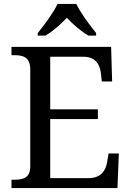

<svg xmlns="http://www.w3.org/2000/svg" viewBox="-20 -951 663 971"><path d="M171 -784V-771H210C248 -793 288 -829 318 -861C348 -829 389 -793 427 -771H466V-784C435 -822 387 -886 366 -931H271C250 -886 202 -822 171 -784ZM38 0H574L581 -175H529L522 -132C515 -88 490 -50 427 -50H234V-349H475V-398H234V-664H402C462 -664 485 -626 490 -582L495 -539H547L542 -714H38V-672H51C96 -672 133 -663 133 -600V-109C133 -50 95 -42 51 -42H38Z"/></svg>

Font: Noto Fangsong KSS Rotated
Style: Regular
Weight: 400
Designer: LIU Zhao, ZHANG Congyu, Kushim JIANG
Foundry: Guyu Beijing Co. Ltd.
Version: Version 1.000;November 16, 2022;FontCreator 11.5.0.2427 64-b